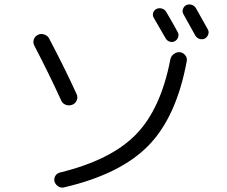

<svg xmlns="http://www.w3.org/2000/svg" viewBox="-20 -845 1040 878"><path d="M229.5 -13.7Q225.6 -27.3 232.4 -39.6Q239.3 -51.8 252.9 -55.7Q485.4 -112.3 600.1 -228.5Q714.8 -344.7 758.8 -572.3Q761.7 -587.9 774.4 -597.7Q787.1 -607.4 802.7 -606.4Q817.4 -604.5 827.1 -592.3Q836.9 -580.1 834 -565.4Q787.1 -310.5 658.7 -179.2Q530.3 -47.9 273.4 11.7Q259.8 15.6 247.1 7.8Q234.4 0 229.5 -13.7ZM739.3 -792Q781.2 -720.7 793 -697.3Q798.8 -686.5 794.4 -674.3Q790 -662.1 778.8 -656.2Q767.6 -650.4 755.4 -654.8Q743.2 -659.2 737.3 -669.9Q707 -723.6 683.6 -762.7Q676.8 -773.4 680.2 -785.6Q683.6 -797.9 694.8 -803.7Q706.1 -809.6 719.2 -806.2Q732.4 -802.7 739.3 -792ZM831.1 -821.3Q842.8 -827.1 856 -823.2Q869.1 -819.3 876 -807.6Q894.5 -775.4 930.7 -710Q936.5 -699.2 932.1 -687Q927.7 -674.8 917 -668.9Q905.3 -663.1 892.6 -667Q879.9 -670.9 873 -682.6Q842.8 -736.3 819.3 -779.3Q812.5 -790 816.4 -802.7Q820.3 -815.4 831.1 -821.3ZM260.7 -383.8Q203.1 -509.8 137.7 -634.8Q129.9 -648.4 134.3 -663.6Q138.7 -678.7 153.3 -685.5Q166 -692.4 181.6 -687.5Q197.3 -682.6 204.1 -669.9Q278.3 -529.3 330.1 -415Q336.9 -401.4 331.1 -386.7Q325.2 -372.1 311 -366.2Q296.9 -360.4 282.2 -365.2Q267.6 -370.1 260.7 -383.8Z"/></svg>

Font: Rounded Mgen+ 2m regular
Style: Regular
Weight: 400
Designer: [Source Han Sans]
Ryoko NISHIZUKA  (kana & ideographs); Paul D. Hunt (Latin, Greek & Cyrillic); Wenlong ZHANG  (bopomofo
Version: Version 1.059.20150602